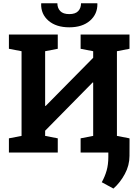

<svg xmlns="http://www.w3.org/2000/svg" viewBox="-20 -919 824 1157"><path d="M33.7 0V-85.4L109.9 -100.1V-610.4L33.7 -625V-710.9H328.1V-625L252 -610.4V-281.2L254.9 -280.3L541.5 -570.8V-610.4L465.8 -625V-710.9H760.3V-625L684.6 -610.4V-100.1L760.3 -85.4V0H465.8V-85.4L541.5 -100.1V-421.4L538.6 -422.4L252 -131.3V-100.1L328.1 -85.4V0ZM397.5 -754.4Q318.4 -754.4 272.2 -794.2Q226.1 -834 228 -896.5L229 -899.4H325.7Q325.7 -870.6 343 -852.3Q360.4 -834 397.5 -834Q434.1 -834 451.2 -852.1Q468.3 -870.1 468.3 -899.4H565.9L566.9 -896.5Q567.9 -834 522 -794.2Q476.1 -754.4 397.5 -754.4ZM663.6 217.3 593.3 179.2Q612.3 145 622.6 108.6Q632.8 72.3 632.8 27.3V-79.1H760.7L760.3 20.5Q760.3 77.6 732.2 129.6Q704.1 181.6 663.6 217.3Z"/></svg>

Font: Roboto Slab
Style: Bold
Weight: 700
Designer: Google
Version: Version 2.000; ttfautohint (v1.8.1.43-b0c9)